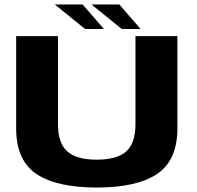

<svg xmlns="http://www.w3.org/2000/svg" viewBox="-20 -837 882 861"><path d="M414 4Q234 4 143.2 -57Q52.5 -118 52.5 -261V-675H240V-279.5Q240 -195.5 281.5 -158.2Q323 -121 413.8 -121Q504.5 -121 546 -158Q587.5 -195 587.5 -279.5V-675H775.5V-261Q775.5 -118 684.5 -57Q593.5 4 414 4ZM526 -707 390 -817H515L610.5 -707ZM361.5 -707 225.5 -817H350.5L446 -707Z"/></svg>

Font: Anybody ExtraExpanded Regular
Style: Bold
Weight: 700
Width: 8
Designer: Tyler Finck
Foundry: Etcetera Type Company
Version: Version 1.010; ttfautohint (v1.8.3) -l 8 -r 50 -G 200 -x 14 